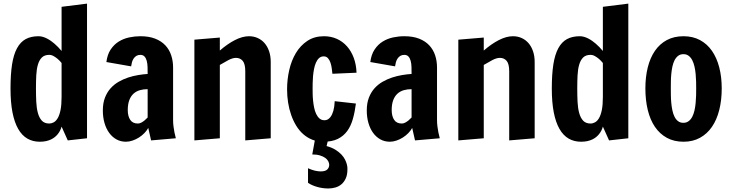

<svg xmlns="http://www.w3.org/2000/svg" viewBox="-20 -770 4042 1061"><path d="M354.5 5.9 320.3 -70.3Q314 -46.9 298.8 -28.3Q292.5 -20.5 283.4 -12.9Q274.4 -5.4 262.2 0.5Q250 6.3 234.6 9.8Q219.2 13.2 199.7 13.2Q161.1 13.2 131.1 -4.2Q101.1 -21.5 80.3 -57.9Q59.6 -94.2 48.8 -149.7Q38.1 -205.1 38.1 -281.2Q38.1 -358.9 46.6 -413.8Q55.2 -468.8 74 -503.4Q92.8 -538.1 122.1 -554Q151.4 -569.8 192.9 -569.8Q204.6 -569.8 216.6 -566.4Q228.5 -563 239.7 -557.1Q251 -551.3 261.5 -543.9Q272 -536.6 280.8 -528.8Q301.8 -510.7 320.3 -488.3V-732.4L460.9 -750V-5.9ZM320.3 -421.9Q310.1 -434.6 298.8 -444.3Q289.1 -452.6 276.9 -459.7Q264.6 -466.8 252 -466.8Q226.1 -466.8 211.4 -452.4Q196.8 -438 189.5 -412.8Q182.1 -387.7 180.4 -353.8Q178.7 -319.8 178.7 -281.2Q178.7 -242.2 180.4 -207Q182.1 -171.9 189.5 -145.3Q196.8 -118.7 211.4 -103Q226.1 -87.4 252 -87.4Q264.6 -87.4 276.9 -94Q289.1 -100.6 298.8 -116.9Q308.6 -133.3 314.5 -161.9Q320.3 -190.4 320.3 -234.4Z M548.3 -159.7Q548.3 -199.7 559.8 -229.7Q571.3 -259.8 590.6 -281.5Q609.9 -303.2 635.3 -317.9Q660.6 -332.5 688.2 -341.6Q715.8 -350.6 743.7 -355.2Q771.5 -359.9 795.9 -361.3Q795.9 -380.9 795.4 -399.7Q794.9 -418.5 791 -433.3Q787.1 -448.2 778.8 -457.5Q770.5 -466.8 755.4 -466.8Q742.7 -466.8 733.6 -461.2Q724.6 -455.6 718.5 -446.5Q712.4 -437.5 709.2 -426Q706.1 -414.6 704.6 -403.3L567.9 -427.2Q573.2 -469.2 591.8 -496.8Q610.4 -524.4 636.5 -540.5Q662.6 -556.6 693.6 -563.2Q724.6 -569.8 755.4 -569.8Q803.2 -569.8 837.4 -556.4Q871.6 -543 893.6 -519.5Q915.5 -496.1 926 -464.6Q936.5 -433.1 936.5 -397V-106Q936.5 -89.4 938.7 -71.8Q940.9 -54.2 943.8 -39.6Q947.3 -22.5 951.7 -5.9L814.9 5.9L799.3 -63Q791 -47.9 777.6 -34.2Q764.2 -20.5 747.6 -10Q731 0.5 712.4 6.8Q693.8 13.2 675.8 13.2Q647 13.2 623.5 0.2Q600.1 -12.7 583.3 -35.9Q566.4 -59.1 557.4 -90.6Q548.3 -122.1 548.3 -159.7ZM686 -161.6Q686 -128.4 699.5 -107.9Q712.9 -87.4 741.7 -87.4Q751.5 -87.4 761 -92.5Q770.5 -97.7 778.3 -104Q787.1 -111.3 795.9 -120.6V-277.3Q772.5 -277.3 752.4 -271.5Q732.4 -265.6 717.5 -252Q702.6 -238.3 694.3 -216.1Q686 -193.8 686 -161.6Z M1335.4 -375.5Q1335.4 -417 1321.3 -433.6Q1307.1 -450.2 1284.2 -450.2Q1265.6 -450.2 1242.4 -438Q1219.2 -425.8 1194.8 -411.1V-5.9L1054.2 5.9V-550.8L1194.8 -562.5V-490.7Q1236.8 -527.3 1278.3 -548.6Q1319.8 -569.8 1356 -569.8Q1382.3 -569.8 1404.3 -559.8Q1426.3 -549.8 1442.1 -531.5Q1458 -513.2 1467 -486.8Q1476.1 -460.4 1476.1 -427.7V-5.9L1335.4 5.9Z M1946.8 -197.8Q1940.9 -151.4 1929.9 -112.5Q1918.9 -73.7 1898.7 -45.9Q1878.4 -18.1 1846.7 -2.4Q1814.9 13.2 1767.6 13.2Q1733.9 13.2 1706.1 2.2Q1678.2 -8.8 1655.8 -28.6Q1633.3 -48.3 1616.7 -75.7Q1600.1 -103 1588.9 -135.3Q1577.6 -167.5 1572 -203.4Q1566.4 -239.3 1566.4 -276.4Q1566.4 -330.6 1578.4 -383.1Q1590.3 -435.5 1615.2 -477.1Q1640.1 -518.6 1678.7 -544.2Q1717.3 -569.8 1770.5 -569.8Q1809.1 -569.8 1841.6 -555.2Q1874 -540.5 1897.7 -513.7Q1921.4 -486.8 1935.1 -449.7Q1948.7 -412.6 1950.2 -368.2L1816.9 -362.3Q1815.4 -374.5 1813.5 -390.9Q1811.5 -407.2 1806.6 -422.4Q1801.8 -437.5 1792.7 -448Q1783.7 -458.5 1769 -458.5Q1753.4 -458.5 1742.9 -448.7Q1732.4 -439 1725.6 -423.1Q1718.8 -407.2 1715.1 -387.5Q1711.4 -367.7 1709.7 -347.9Q1708 -328.1 1707.8 -310.5Q1707.5 -293 1707.5 -281.2Q1707.5 -269.5 1707.8 -252Q1708 -234.4 1710 -214.8Q1711.9 -195.3 1715.8 -175.8Q1719.7 -156.2 1727.1 -140.6Q1734.4 -125 1745.6 -115.2Q1756.8 -105.5 1773.4 -105.5Q1783.7 -105.5 1791.5 -110.1Q1799.3 -114.7 1805.2 -122.1Q1811 -129.4 1815.2 -138.9Q1819.3 -148.4 1822.3 -158.2Q1828.6 -181.6 1829.6 -210.9ZM1725.1 -23.4H1799.3L1784.7 37.1Q1814.5 45.4 1834.5 58.1Q1854.5 70.8 1867.2 84.5Q1879.9 98.1 1886.7 112.1Q1893.6 126 1896.5 137.5Q1899.4 148.9 1899.7 156.5Q1899.9 164.1 1899.9 165.5Q1899.9 194.8 1891.1 214.8Q1882.3 234.9 1867.7 247.6Q1853 260.3 1834 265.9Q1814.9 271.5 1794.4 271.5Q1762.7 271.5 1732.7 262.9Q1702.6 254.4 1682.1 240.2V159.7Q1703.6 169.4 1720.9 173.3Q1738.3 177.2 1752.4 177.2Q1777.8 177.2 1788.6 166.5Q1799.3 155.8 1799.3 141.1Q1799.3 131.3 1793.9 121.1Q1788.6 110.8 1777.1 102.5Q1765.6 94.2 1748 88.9Q1730.5 83.5 1705.6 83.5Z M2006.8 -159.7Q2006.8 -199.7 2018.3 -229.7Q2029.8 -259.8 2049.1 -281.5Q2068.4 -303.2 2093.8 -317.9Q2119.1 -332.5 2146.7 -341.6Q2174.3 -350.6 2202.1 -355.2Q2230 -359.9 2254.4 -361.3Q2254.4 -380.9 2253.9 -399.7Q2253.4 -418.5 2249.5 -433.3Q2245.6 -448.2 2237.3 -457.5Q2229 -466.8 2213.9 -466.8Q2201.2 -466.8 2192.1 -461.2Q2183.1 -455.6 2177 -446.5Q2170.9 -437.5 2167.7 -426Q2164.6 -414.6 2163.1 -403.3L2026.4 -427.2Q2031.7 -469.2 2050.3 -496.8Q2068.8 -524.4 2095 -540.5Q2121.1 -556.6 2152.1 -563.2Q2183.1 -569.8 2213.9 -569.8Q2261.7 -569.8 2295.9 -556.4Q2330.1 -543 2352.1 -519.5Q2374 -496.1 2384.5 -464.6Q2395 -433.1 2395 -397V-106Q2395 -89.4 2397.2 -71.8Q2399.4 -54.2 2402.3 -39.6Q2405.8 -22.5 2410.2 -5.9L2273.4 5.9L2257.8 -63Q2249.5 -47.9 2236.1 -34.2Q2222.7 -20.5 2206.1 -10Q2189.5 0.5 2170.9 6.8Q2152.3 13.2 2134.3 13.2Q2105.5 13.2 2082 0.2Q2058.6 -12.7 2041.7 -35.9Q2024.9 -59.1 2015.9 -90.6Q2006.8 -122.1 2006.8 -159.7ZM2144.5 -161.6Q2144.5 -128.4 2158 -107.9Q2171.4 -87.4 2200.2 -87.4Q2210 -87.4 2219.5 -92.5Q2229 -97.7 2236.8 -104Q2245.6 -111.3 2254.4 -120.6V-277.3Q2231 -277.3 2210.9 -271.5Q2190.9 -265.6 2176 -252Q2161.1 -238.3 2152.8 -216.1Q2144.5 -193.8 2144.5 -161.6Z M2793.9 -375.5Q2793.9 -417 2779.8 -433.6Q2765.6 -450.2 2742.7 -450.2Q2724.1 -450.2 2700.9 -438Q2677.7 -425.8 2653.3 -411.1V-5.9L2512.7 5.9V-550.8L2653.3 -562.5V-490.7Q2695.3 -527.3 2736.8 -548.6Q2778.3 -569.8 2814.5 -569.8Q2840.8 -569.8 2862.8 -559.8Q2884.8 -549.8 2900.6 -531.5Q2916.5 -513.2 2925.5 -486.8Q2934.6 -460.4 2934.6 -427.7V-5.9L2793.9 5.9Z M3345.7 5.9 3311.5 -70.3Q3305.2 -46.9 3290 -28.3Q3283.7 -20.5 3274.7 -12.9Q3265.6 -5.4 3253.4 0.5Q3241.2 6.3 3225.8 9.8Q3210.4 13.2 3190.9 13.2Q3152.3 13.2 3122.3 -4.2Q3092.3 -21.5 3071.5 -57.9Q3050.8 -94.2 3040 -149.7Q3029.3 -205.1 3029.3 -281.2Q3029.3 -358.9 3037.8 -413.8Q3046.4 -468.8 3065.2 -503.4Q3084 -538.1 3113.3 -554Q3142.6 -569.8 3184.1 -569.8Q3195.8 -569.8 3207.8 -566.4Q3219.7 -563 3231 -557.1Q3242.2 -551.3 3252.7 -543.9Q3263.2 -536.6 3272 -528.8Q3293 -510.7 3311.5 -488.3V-732.4L3452.1 -750V-5.9ZM3311.5 -421.9Q3301.3 -434.6 3290 -444.3Q3280.3 -452.6 3268.1 -459.7Q3255.9 -466.8 3243.2 -466.8Q3217.3 -466.8 3202.6 -452.4Q3188 -438 3180.7 -412.8Q3173.3 -387.7 3171.6 -353.8Q3169.9 -319.8 3169.9 -281.2Q3169.9 -242.2 3171.6 -207Q3173.3 -171.9 3180.7 -145.3Q3188 -118.7 3202.6 -103Q3217.3 -87.4 3243.2 -87.4Q3255.9 -87.4 3268.1 -94Q3280.3 -100.6 3290 -116.9Q3299.8 -133.3 3305.7 -161.9Q3311.5 -190.4 3311.5 -234.4Z M3757.3 13.2Q3704.6 13.2 3665 -8.5Q3625.5 -30.3 3599.1 -69.1Q3572.8 -107.9 3559.6 -162.1Q3546.4 -216.3 3546.4 -281.7Q3546.4 -344.7 3559.6 -397.7Q3572.8 -450.7 3599.1 -489Q3625.5 -527.3 3665 -548.6Q3704.6 -569.8 3757.3 -569.8Q3808.6 -569.8 3848.1 -548.6Q3887.7 -527.3 3914.3 -489Q3940.9 -450.7 3954.6 -397.7Q3968.3 -344.7 3968.3 -281.7Q3968.3 -216.3 3954.6 -162.1Q3940.9 -107.9 3914.3 -69.1Q3887.7 -30.3 3848.1 -8.5Q3808.6 13.2 3757.3 13.2ZM3756.3 -91.3Q3773.4 -91.3 3785.6 -100.6Q3797.9 -109.9 3805.7 -125.2Q3813.5 -140.6 3817.9 -160.4Q3822.3 -180.2 3824.2 -201.4Q3826.2 -222.7 3826.7 -243.4Q3827.1 -264.2 3827.1 -281.7Q3827.1 -298.8 3826.7 -319.3Q3826.2 -339.8 3824.2 -360.8Q3822.3 -381.8 3817.9 -401.6Q3813.5 -421.4 3805.7 -436.8Q3797.9 -452.1 3785.9 -461.4Q3773.9 -470.7 3756.8 -470.7Q3739.3 -470.7 3727.3 -461.4Q3715.3 -452.1 3707.5 -436.8Q3699.7 -421.4 3695.6 -401.6Q3691.4 -381.8 3689.5 -360.8Q3687.5 -339.8 3687.3 -319.3Q3687 -298.8 3687 -281.7Q3687 -264.2 3687.3 -243.4Q3687.5 -222.7 3689.5 -201.4Q3691.4 -180.2 3695.6 -160.4Q3699.7 -140.6 3707.3 -125.2Q3714.8 -109.9 3726.8 -100.6Q3738.8 -91.3 3756.3 -91.3Z"/></svg>

Font: Francois One
Style: Regular
Weight: 400
Designer: Vernon Adams
Foundry: vernon adams
Version: Version 1.000